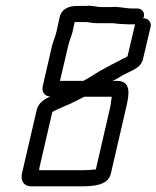

<svg xmlns="http://www.w3.org/2000/svg" viewBox="-20 -646 553 679"><path d="M269 -44H118L119 -47V-51L165 -250L176 -256C190 -262 197 -265 212 -272C235 -281 256 -293 278 -304H375C375 -299 374 -294 373 -289C372 -279 371 -271 369 -264L319 -47C305 -45 286 -44 269 -44ZM237 -535 244 -568H286C298 -566 312 -564 326 -564H380C391 -562 420 -560 433 -560H458C456 -557 456 -555 456 -553L431 -447C424 -441 416 -440 403 -432C380 -421 367 -413 346 -402C326 -392 308 -378 289 -368L275 -360H192L221 -483C224 -498 233 -519 237 -535ZM164 -484 131 -341C127 -322 137 -307 154 -305C155 -305 156 -305 157 -304C136 -296 115 -280 110 -258L58 -34C52 -7 64 13 90 13H256C302 13 362 13 372 -32L426 -265C438 -316 444 -360 393 -360H378C379 -361 381 -361 382 -362C399 -369 403 -375 422 -384C446 -397 476 -405 485 -434L513 -553C516 -566 504 -581 491 -581H486C488 -584 489 -586 489 -588C492 -603 481 -616 466 -616H446C424 -616 396 -624 374 -621H339C320 -621 304 -628 285 -625H253C225 -625 201 -616 192 -590L180 -535C177 -520 166 -494 164 -484Z"/></svg>

Font: Electronic
Style: It
Weight: 400
Version: Version 1.011